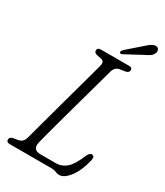

<svg xmlns="http://www.w3.org/2000/svg" viewBox="-215 -956 907 1054"><g transform="rotate(30 238.5 -428.5)"><path d="M287.5 0H24Q2.5 0 2.5 -17.5Q2.5 -33 23 -38L52 -42.5Q68.5 -45.5 78.2 -55.2Q88 -65 93 -85Q97 -99.5 108.2 -141Q119.5 -182.5 135 -239.8Q150.5 -297 167.5 -358.8Q184.5 -420.5 200 -476.5Q215.5 -532.5 226.2 -571.8Q237 -611 239.5 -622Q247 -651.5 224.5 -657L192.5 -663.5Q176 -668.5 176 -681.5Q176 -700 198.5 -700H378.5Q396.5 -700 396.5 -684Q396.5 -668 377 -663.5L339.5 -657.5Q311.5 -652 302.5 -618Q299 -605.5 288 -565.5Q277 -525.5 261.5 -469.8Q246 -414 229 -352.8Q212 -291.5 196.8 -235.5Q181.5 -179.5 170.8 -139.5Q160 -99.5 157.5 -87Q146.5 -36 197 -36H296.5Q332.5 -36 361.2 -60.8Q390 -85.5 418.5 -154.5Q428.5 -177 443 -177Q462 -177 456.5 -148Q440 -76 407.2 -32.5Q374.5 11 342.5 11Q329.5 11 318.2 5.5Q307 0 287.5 0ZM395 -837Q433 -873.5 456 -867.5Q467.5 -864.5 470.2 -853Q473 -841.5 467 -830Q459.5 -816.5 448.2 -809.5Q437 -802.5 419.5 -794L312.5 -736.5Q300.5 -731 296.5 -739Q294.5 -743.5 297.5 -748.5Q300.5 -753.5 305 -758.5Z"/></g></svg>

Font: Fraunces 144pt SuperSoft Light
Style: Italic
Weight: 300
Italic angle: -16°
Version: Version 1.000;[b76b70a41]